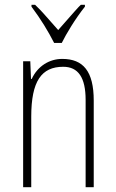

<svg xmlns="http://www.w3.org/2000/svg" viewBox="-20 -785 487 805"><path d="M207 -605H239C257 -642 296 -707 336 -757V-765H319C309 -756 290 -734 224 -659C155 -736 165 -728 127 -765H112V-757C151 -705 182 -654 207 -605ZM77 0H111V-296C111 -445 154 -505 245 -505C308 -505 339 -460 339 -366V0H373V-363C373 -486 329 -538 241 -538C187 -538 138 -508 113 -454H110L107 -528H77Z"/></svg>

Font: Kathrein 37 Thin Condensed
Style: Regular
Weight: 250
Width: 3
Designer: Lazydogs Typefoundry, based on Open Sans by Ascender Corporation
Foundry: Lazydogs Typefoundry
Version: Version 1.003;PS 001.003;hotconv 1.0.88;makeotf.lib2.5.64775